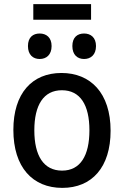

<svg xmlns="http://www.w3.org/2000/svg" viewBox="-20 -904 603 934"><path d="M142 -808H423V-884H142ZM389 -617C421 -617 447 -637 447 -680C447 -722 421 -741 389 -741C357 -741 332 -723 332 -680C332 -637 357 -617 389 -617ZM173 -617C205 -617 231 -637 231 -680C231 -722 205 -741 173 -741C141 -741 116 -723 116 -680C116 -637 141 -617 173 -617ZM283 10C427 10 518 -90 518 -268C518 -452 420 -549 279 -549C136 -549 45 -450 45 -272C45 -90 139 10 283 10ZM282 -74C192 -74 147 -147 147 -270C147 -393 192 -465 281 -465C370 -465 415 -394 415 -270C415 -147 371 -74 282 -74Z"/></svg>

Font: Noto Sans Mono SemiCondensed Medium
Style: Regular
Weight: 500
Width: 4
Designer: Monotype Design Team
Foundry: Monotype Imaging Inc.
Version: Version 2.014